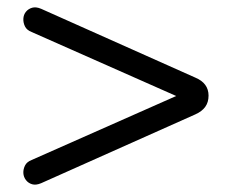

<svg xmlns="http://www.w3.org/2000/svg" viewBox="-20 -548 640 522"><path d="M92 -50Q78 -44 67.5 -47Q57 -50 50.5 -58.5Q44 -67 43.5 -77.5Q43 -88 48 -98Q53 -108 66 -113L511 -310V-264L66 -461Q53 -466 48 -476Q43 -486 43.5 -497Q44 -508 50.5 -516Q57 -524 67.5 -527Q78 -530 92 -524L511 -337Q547 -322 547 -288Q547 -270 538 -257.5Q529 -245 511 -237Z"/></svg>

Font: Nunito Medium
Style: Regular
Weight: 500
Designer: Vernon Adams
Foundry: Vernon Adams
Version: Version 3.601